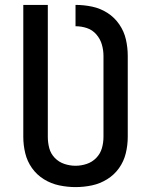

<svg xmlns="http://www.w3.org/2000/svg" viewBox="-20 -755 616 783"><path d="M288 8Q322 8 355 1Q388 -6 417 -24Q446 -42 465.5 -69.5Q485 -97 493 -130Q501 -163 501 -197V-527Q501 -561 493.5 -594Q486 -627 466.5 -655.5Q447 -684 418 -702.5Q389 -721 355.5 -728Q322 -735 288 -735V-648Q312 -648 334.5 -640.5Q357 -633 373 -614.5Q389 -596 395.5 -573Q402 -550 402 -527V-197Q402 -173 395.5 -150.5Q389 -128 372.5 -111Q356 -94 333.5 -86.5Q311 -79 288 -79Q265 -79 242.5 -86.5Q220 -94 203.5 -111Q187 -128 181 -150.5Q175 -173 175 -197V-735H75V-197Q75 -163 83 -130Q91 -97 110.5 -69.5Q130 -42 159 -24Q188 -6 221.5 1Q255 8 288 8Z"/></svg>

Font: Iosevka Sparkle Medium
Style: Regular
Weight: 500
Designer: Belleve Invis
Foundry: Belleve Invis
Version: Version 4.5.0; ttfautohint (v1.8.3)